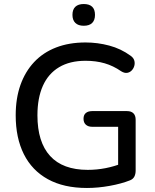

<svg xmlns="http://www.w3.org/2000/svg" viewBox="-20 -925 771 954"><path d="M412 9Q297 9 218 -34.5Q139 -78 98.5 -159Q58 -240 58 -352Q58 -436 81.5 -502.5Q105 -569 149.5 -616.5Q194 -664 258.5 -689Q323 -714 405 -714Q465 -714 523 -698.5Q581 -683 629 -648Q643 -638 647 -625Q651 -612 647.5 -598.5Q644 -585 634.5 -575Q625 -565 611.5 -563Q598 -561 582 -571Q543 -598 500 -610.5Q457 -623 405 -623Q327 -623 273.5 -591Q220 -559 193 -498.5Q166 -438 166 -352Q166 -219 229 -150Q292 -81 416 -81Q461 -81 504.5 -89.5Q548 -98 588 -114L567 -62V-295H438Q418 -295 406.5 -305.5Q395 -316 395 -335Q395 -354 406.5 -363.5Q418 -373 438 -373H611Q632 -373 643 -362Q654 -351 654 -330V-78Q654 -60 647.5 -47.5Q641 -35 626 -29Q583 -12 525 -1.5Q467 9 412 9ZM396 -797Q369 -797 354.5 -811Q340 -825 340 -851Q340 -878 354.5 -891.5Q369 -905 396 -905Q424 -905 438 -891.5Q452 -878 452 -851Q452 -825 438 -811Q424 -797 396 -797Z"/></svg>

Font: Nunito ExtraLight SemiBold
Style: Regular
Weight: 600
Version: Version 3.602